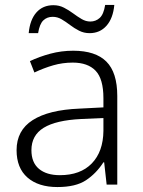

<svg xmlns="http://www.w3.org/2000/svg" viewBox="-20 -746 576 776"><path d="M276 -541Q366 -541 410 -497Q454 -453 454 -358V0H411L401 -90H398Q369 -45 327.5 -17.5Q286 10 212 10Q135 10 91 -28.5Q47 -67 47 -139Q47 -219 112 -260.5Q177 -302 301 -307L398 -312V-349Q398 -427 366.5 -460Q335 -493 274 -493Q233 -493 195 -482Q157 -471 119 -453L101 -499Q139 -517 183.5 -529Q228 -541 276 -541ZM308 -265Q206 -260 156.5 -229.5Q107 -199 107 -139Q107 -89 137.5 -63.5Q168 -38 222 -38Q305 -38 351 -85.5Q397 -133 398 -217V-269ZM96 -612Q101 -666 127 -695.5Q153 -725 196 -725Q219 -725 238.5 -715Q258 -705 275.5 -692Q293 -679 310 -669Q327 -659 345 -659Q367 -659 383 -673.5Q399 -688 405 -726H442Q437 -672 410.5 -642Q384 -612 342 -612Q319 -612 299.5 -622Q280 -632 263 -645Q246 -658 229 -668Q212 -678 193 -678Q170 -678 155 -663.5Q140 -649 134 -612Z"/></svg>

Font: Noto Sans Lao UI Light
Style: Regular
Weight: 300
Designer: Monotype Design Team
Foundry: Monotype Imaging Inc.
Version: Version 2.000; ttfautohint (v1.8.4.7-5d5b)